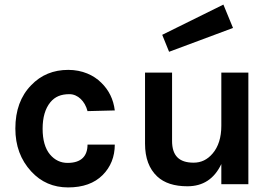

<svg xmlns="http://www.w3.org/2000/svg" viewBox="-20 -804 1197 838"><path d="M278 -499C213 -499 159 -477 116 -432C70 -385 47 -322 47 -243C47 -168 70 -106 116 -56C159 -9 213 14 277 14C342 14 392 -4 428 -40C463 -75 481 -120 481 -173H362C362 -124 336 -93 275 -93C245 -93 219 -105 198 -130C177 -155 166 -193 166 -242C166 -291 177 -330 200 -358C220 -382 246 -393 283 -393C320 -393 351 -362 362 -319L481 -322C475 -371 455 -411 422 -443C389 -476 339 -499 278 -499Z M798 9C866 9 915 -23 946 -88V0H1064V-487H946V-255C946 -204 933 -163 908 -134C885 -107 858 -94 825 -94C761 -94 731 -125 731 -189V-487H613V-177C613 -114 631 -67 666 -34C697 -5 741 9 798 9ZM955 -784 688 -652 718 -578 997 -682Z"/></svg>

Font: Karla
Style: Bold Stencil
Weight: 400
Designer: Jonathan Pinhorn
Version: Version 1.000